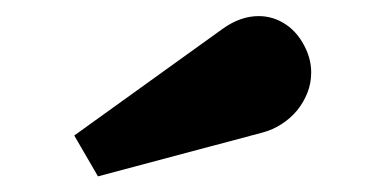

<svg xmlns="http://www.w3.org/2000/svg" viewBox="-20 -861 484 241"><path d="M73.2 -690.9 259.3 -824.7Q281.7 -840.8 304.7 -840.8Q323.2 -840.8 339.1 -830.1Q355 -819.3 364.3 -798.8Q370.6 -784.7 370.6 -770Q370.6 -756.8 366 -744.9Q361.3 -732.9 353.3 -722.9Q345.2 -712.9 334 -705.6Q322.8 -698.2 310.1 -694.8L103 -639.6Z"/></svg>

Font: Atomic Age
Style: Regular
Weight: 400
Designer: James Grieshaber
Foundry: James Grieshaber
Version: Version 1.008; ttfautohint (v1.4.1) -l 6 -r 46 -G 0 -x 0 -H 